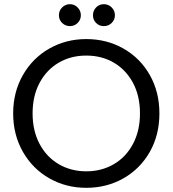

<svg xmlns="http://www.w3.org/2000/svg" viewBox="-20 -892 826 919"><path d="M393 7Q296 7 216 -38.5Q136 -84 89.5 -165.5Q43 -247 43 -349Q43 -451 89.5 -532.5Q136 -614 216 -659.5Q296 -705 393 -705Q491 -705 571 -659.5Q651 -614 697 -533Q743 -452 743 -349Q743 -246 697 -165Q651 -84 571 -38.5Q491 7 393 7ZM393 -72Q466 -72 524.5 -106Q583 -140 616.5 -203Q650 -266 650 -349Q650 -433 616.5 -495.5Q583 -558 525 -592Q467 -626 393 -626Q319 -626 261 -592Q203 -558 169.5 -495.5Q136 -433 136 -349Q136 -266 169.5 -203Q203 -140 261.5 -106Q320 -72 393 -72ZM315 -767Q293 -767 277.5 -782Q262 -797 262 -819Q262 -841 277.5 -856.5Q293 -872 315 -872Q336 -872 351.5 -856.5Q367 -841 367 -819Q367 -797 351.5 -782Q336 -767 315 -767ZM477 -767Q455 -767 440 -782Q425 -797 425 -819Q425 -841 440 -856.5Q455 -872 477 -872Q499 -872 514.5 -856.5Q530 -841 530 -819Q530 -797 514.5 -782Q499 -767 477 -767Z"/></svg>

Font: MSTAGE
Style: Regular
Weight: 400
Designer: Ninad Kale (Devanagari), Jonny Pinhorn (Latin)
Foundry: Indian Type Foundry
Version: 4.004